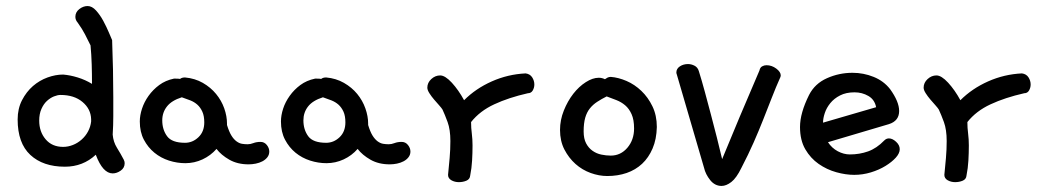

<svg xmlns="http://www.w3.org/2000/svg" viewBox="-20 -569 3519 643"><path d="M240.2 -493.2Q232.4 -502 232.4 -512.7Q232.4 -528.3 245.6 -538.6Q258.8 -548.8 273.4 -548.8Q288.1 -548.8 301.8 -533.7Q315.4 -518.6 326.2 -498.5Q336.9 -478.5 344.7 -460Q352.5 -441.4 355.5 -434.6Q357.4 -383.8 358.4 -336.4Q359.4 -289.1 359.4 -243.2Q359.4 -210.9 359.4 -180.2Q359.4 -149.4 357.4 -118.2Q359.4 -93.8 371.6 -74.2Q383.8 -54.7 394.5 -34.2Q397.5 -28.3 397.5 -22.5Q397.5 -6.8 384.3 2.4Q371.1 11.7 357.4 11.7Q324.2 11.7 300.8 -50.8Q257.8 -10.7 197.3 -10.7Q124 -10.7 81.5 -50.3Q39.1 -89.8 39.1 -168.9Q39.1 -205.1 53.7 -233.4Q68.4 -261.7 90.3 -280.8Q112.3 -299.8 139.2 -309.6Q166 -319.3 191.4 -319.3Q214.8 -317.4 240.2 -309.6Q265.6 -301.8 288.1 -288.1Q288.1 -321.3 287.1 -354Q286.1 -386.7 283.2 -417Q274.4 -435.5 264.6 -454.1Q254.9 -472.7 240.2 -493.2ZM285.2 -162.1V-169.9Q284.2 -204.1 256.3 -227.5Q228.5 -251 182.6 -251Q172.9 -251 160.6 -246.1Q148.4 -241.2 137.2 -231Q126 -220.7 118.7 -204.1Q111.3 -187.5 111.3 -165Q111.3 -127.9 132.8 -102.5Q154.3 -77.1 191.4 -77.1Q208 -77.1 224.1 -83.5Q240.2 -89.8 253.4 -101.6Q266.6 -113.3 274.9 -128.9Q283.2 -144.5 285.2 -162.1Z M583 -304.7Q588.9 -309.6 599.6 -309.6Q632.8 -306.6 659.2 -291.5Q685.5 -276.4 703.6 -254.4Q721.7 -232.4 731 -206.1Q740.2 -179.7 740.2 -155.3V-150.4Q747.1 -127.9 754.9 -115.2Q762.7 -102.5 772 -95.7Q781.2 -88.9 790.5 -87.4Q799.8 -85.9 809.6 -85.9Q818.4 -85.9 828.6 -89.8Q838.9 -93.8 852.5 -93.8Q865.2 -93.8 873.5 -83.5Q881.8 -73.2 881.8 -61.5Q881.8 -50.8 875.5 -42.5Q869.1 -34.2 858.9 -28.8Q848.6 -23.4 836.4 -21Q824.2 -18.6 812.5 -18.6Q775.4 -18.6 748 -34.2Q720.7 -49.8 705.1 -70.3Q685.5 -47.9 658.2 -35.2Q630.9 -22.5 600.6 -22.5Q573.2 -22.5 545.9 -31.2Q518.6 -40 497.1 -57.6Q475.6 -75.2 461.9 -101.1Q448.2 -127 448.2 -162.1Q448.2 -182.6 455.6 -205.1Q462.9 -227.5 477.5 -248Q492.2 -268.6 513.2 -284.2Q534.2 -299.8 562.5 -305.7H568.4Q578.1 -305.7 583 -304.7ZM588.9 -243.2Q554.7 -232.4 539.1 -212.4Q523.4 -192.4 523.4 -166Q523.4 -134.8 539.6 -112.8Q555.7 -90.8 599.6 -90.8Q625 -90.8 644.5 -109.4Q664.1 -127.9 664.1 -159.2Q664.1 -180.7 657.7 -194.8Q651.4 -209 641.1 -218.3Q630.9 -227.5 617.2 -232.9Q603.5 -238.3 588.9 -243.2Z M1055.7 -304.7Q1061.5 -309.6 1072.3 -309.6Q1105.5 -306.6 1131.8 -291.5Q1158.2 -276.4 1176.3 -254.4Q1194.3 -232.4 1203.6 -206.1Q1212.9 -179.7 1212.9 -155.3V-150.4Q1219.7 -127.9 1227.5 -115.2Q1235.4 -102.5 1244.6 -95.7Q1253.9 -88.9 1263.2 -87.4Q1272.5 -85.9 1282.2 -85.9Q1291 -85.9 1301.3 -89.8Q1311.5 -93.8 1325.2 -93.8Q1337.9 -93.8 1346.2 -83.5Q1354.5 -73.2 1354.5 -61.5Q1354.5 -50.8 1348.1 -42.5Q1341.8 -34.2 1331.5 -28.8Q1321.3 -23.4 1309.1 -21Q1296.9 -18.6 1285.2 -18.6Q1248 -18.6 1220.7 -34.2Q1193.4 -49.8 1177.7 -70.3Q1158.2 -47.9 1130.9 -35.2Q1103.5 -22.5 1073.2 -22.5Q1045.9 -22.5 1018.6 -31.2Q991.2 -40 969.7 -57.6Q948.2 -75.2 934.6 -101.1Q920.9 -127 920.9 -162.1Q920.9 -182.6 928.2 -205.1Q935.5 -227.5 950.2 -248Q964.8 -268.6 985.8 -284.2Q1006.8 -299.8 1035.2 -305.7H1041Q1050.8 -305.7 1055.7 -304.7ZM1061.5 -243.2Q1027.3 -232.4 1011.7 -212.4Q996.1 -192.4 996.1 -166Q996.1 -134.8 1012.2 -112.8Q1028.3 -90.8 1072.3 -90.8Q1097.7 -90.8 1117.2 -109.4Q1136.7 -127.9 1136.7 -159.2Q1136.7 -180.7 1130.4 -194.8Q1124 -209 1113.8 -218.3Q1103.5 -227.5 1089.8 -232.9Q1076.2 -238.3 1061.5 -243.2Z M1534.2 -233.4Q1573.2 -272.5 1627 -296.4Q1680.7 -320.3 1740.2 -323.2Q1754.9 -321.3 1762.2 -310.1Q1769.5 -298.8 1769.5 -286.1Q1769.5 -275.4 1764.2 -266.1Q1758.8 -256.8 1748 -256.8Q1683.6 -242.2 1635.3 -219.7Q1586.9 -197.3 1557.6 -160.2Q1557.6 -140.6 1560.1 -121.6Q1562.5 -102.5 1562.5 -82Q1562.5 -56.6 1561 -31.2Q1559.6 -5.9 1554.7 18.6Q1553.7 31.2 1542 36.1Q1530.3 41 1516.6 41Q1502.9 41 1491.7 34.7Q1480.5 28.3 1480.5 16.6Q1483.4 -10.7 1485.8 -39.6Q1488.3 -68.4 1488.3 -96.7Q1488.3 -134.8 1479 -160.2Q1469.7 -185.5 1461.9 -202.1Q1459 -207 1450.7 -216.3Q1442.4 -225.6 1433.6 -235.8Q1424.8 -246.1 1418 -256.8Q1411.1 -267.6 1411.1 -275.4Q1411.1 -292 1424.3 -304.2Q1437.5 -316.4 1454.1 -316.4Q1470.7 -316.4 1493.2 -292Q1515.6 -267.6 1534.2 -233.4Z M2005.9 -303.7Q2009.8 -306.6 2014.6 -309.1Q2019.5 -311.5 2025.4 -311.5Q2050.8 -309.6 2078.1 -297.9Q2105.5 -286.1 2127.9 -264.6Q2150.4 -243.2 2165 -212.9Q2179.7 -182.6 2179.7 -143.6Q2178.7 -102.5 2165.5 -71.8Q2152.3 -41 2130.4 -20.5Q2108.4 0 2078.6 10.3Q2048.8 20.5 2013.7 20.5Q1986.3 20.5 1958 10.3Q1929.7 0 1907.2 -20Q1884.8 -40 1870.1 -68.4Q1855.5 -96.7 1855.5 -133.8Q1855.5 -167 1868.2 -198.7Q1880.9 -230.5 1899.9 -254.9Q1918.9 -279.3 1941.9 -293.9Q1964.8 -308.6 1985.4 -308.6Q1996.1 -308.6 2005.9 -303.7ZM2011.7 -246.1Q1994.1 -237.3 1980 -228Q1965.8 -218.8 1955.6 -206.1Q1945.3 -193.4 1939.9 -174.8Q1934.6 -156.2 1934.6 -128.9Q1934.6 -104.5 1942.9 -88.9Q1951.2 -73.2 1964.4 -64Q1977.5 -54.7 1993.7 -51.3Q2009.8 -47.9 2025.4 -47.9Q2058.6 -47.9 2081.1 -74.2Q2103.5 -100.6 2103.5 -138.7Q2103.5 -168 2095.2 -186.5Q2086.9 -205.1 2073.7 -216.3Q2060.5 -227.5 2043.9 -233.9Q2027.3 -240.2 2011.7 -246.1Z M2398.4 -36.1Q2424.8 -100.6 2457 -177.2Q2489.3 -253.9 2523.4 -333Q2525.4 -342.8 2532.2 -346.7Q2539.1 -350.6 2546.9 -350.6Q2564.5 -350.6 2579.6 -339.4Q2594.7 -328.1 2594.7 -316.4Q2594.7 -314.5 2594.2 -313.5Q2593.8 -312.5 2593.8 -311.5Q2578.1 -276.4 2564.5 -241.2Q2550.8 -206.1 2536.1 -168.9Q2521.5 -131.8 2503.9 -91.8Q2486.3 -51.8 2462.9 -6.8Q2446.3 27.3 2429.2 40.5Q2412.1 53.7 2396.5 53.7Q2374 53.7 2358.4 34.2Q2342.8 14.6 2337.9 -6.8L2246.1 -321.3Q2245.1 -323.2 2245.1 -326.2Q2245.1 -338.9 2256.8 -346.7Q2268.6 -354.5 2284.2 -354.5Q2294.9 -354.5 2305.7 -349.1Q2316.4 -343.8 2320.3 -331.1Q2330.1 -299.8 2340.3 -262.2Q2350.6 -224.6 2360.8 -185.5Q2371.1 -146.5 2380.9 -107.9Q2390.6 -69.3 2398.4 -36.1Z M2960.9 -270.5Q2991.2 -228.5 2991.2 -197.3Q2991.2 -164.1 2957 -153.3L2752.9 -92.8Q2765.6 -73.2 2785.6 -62.5Q2805.7 -51.8 2826.2 -51.8Q2858.4 -51.8 2887.2 -62Q2916 -72.3 2941.4 -98.6Q2948.2 -105.5 2957 -105.5Q2968.8 -105.5 2981 -94.2Q2993.2 -83 2993.2 -69.3Q2993.2 -55.7 2980 -41Q2966.8 -26.4 2945.3 -13.2Q2923.8 0 2896.5 8.3Q2869.1 16.6 2840.8 16.6Q2812.5 16.6 2780.8 7.8Q2749 -1 2721.7 -20Q2694.3 -39.1 2676.8 -69.3Q2659.2 -99.6 2659.2 -143.6Q2659.2 -190.4 2689.5 -251Q2709 -289.1 2749.5 -307.1Q2790 -325.2 2835 -325.2Q2872.1 -325.2 2905.8 -311.5Q2939.5 -297.9 2960.9 -270.5ZM2736.3 -158.2 2914.1 -210Q2909.2 -235.4 2888.2 -247.6Q2867.2 -259.8 2841.8 -259.8Q2813.5 -259.8 2793.5 -249.5Q2773.4 -239.3 2760.7 -223.6Q2748 -208 2742.2 -190.4Q2736.3 -172.9 2736.3 -158.2Z M3196.3 -233.4Q3235.4 -272.5 3289.1 -296.4Q3342.8 -320.3 3402.3 -323.2Q3417 -321.3 3424.3 -310.1Q3431.6 -298.8 3431.6 -286.1Q3431.6 -275.4 3426.3 -266.1Q3420.9 -256.8 3410.2 -256.8Q3345.7 -242.2 3297.4 -219.7Q3249 -197.3 3219.7 -160.2Q3219.7 -140.6 3222.2 -121.6Q3224.6 -102.5 3224.6 -82Q3224.6 -56.6 3223.1 -31.2Q3221.7 -5.9 3216.8 18.6Q3215.8 31.2 3204.1 36.1Q3192.4 41 3178.7 41Q3165 41 3153.8 34.7Q3142.6 28.3 3142.6 16.6Q3145.5 -10.7 3147.9 -39.6Q3150.4 -68.4 3150.4 -96.7Q3150.4 -134.8 3141.1 -160.2Q3131.8 -185.5 3124 -202.1Q3121.1 -207 3112.8 -216.3Q3104.5 -225.6 3095.7 -235.8Q3086.9 -246.1 3080.1 -256.8Q3073.2 -267.6 3073.2 -275.4Q3073.2 -292 3086.4 -304.2Q3099.6 -316.4 3116.2 -316.4Q3132.8 -316.4 3155.3 -292Q3177.7 -267.6 3196.3 -233.4Z"/></svg>

Font: Gamja Flower
Style: Regular
Weight: 400
Designer: YoonDesign Inc.
Foundry: YoonDesign Inc.
Version: Version 3.00;build 20171102